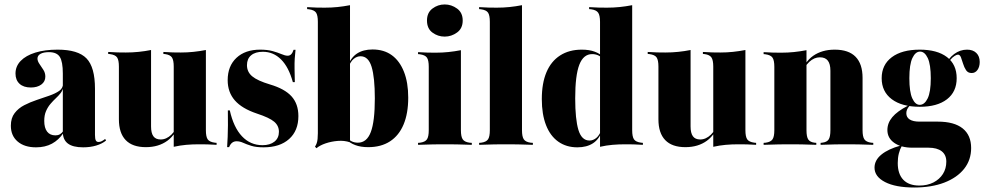

<svg xmlns="http://www.w3.org/2000/svg" viewBox="-20 -654 4445 867"><path d="M263.7 -209.7V-321.8Q263.7 -375.8 250 -397.2Q236.3 -418.5 200.8 -418.5Q176.6 -418.5 162.9 -410.9Q149.2 -403.2 149.2 -389.5Q149.2 -378.2 158.1 -365.3Q166.9 -352.4 175.8 -338.7Q184.7 -325 184.7 -308.1Q184.7 -285.5 166.5 -272.2Q148.4 -258.9 119.4 -258.9Q86.3 -258.9 68.1 -275.8Q50 -292.7 50 -321.8Q50 -354.8 73.4 -379Q96.8 -403.2 139.5 -416.5Q182.3 -429.8 240.3 -429.8Q332.3 -429.8 370.6 -390.3Q408.9 -350.8 408.9 -253.2V-209.7ZM142.7 11.3Q90.3 11.3 59.7 -14.9Q29 -41.1 29 -86.3Q29 -121 46 -143.1Q62.9 -165.3 89.5 -179Q116.1 -192.7 146.4 -202.8Q176.6 -212.9 203.2 -222.2Q229.8 -231.5 247.2 -243.5Q264.5 -255.6 264.5 -275.8L265.3 -260.5Q262.9 -245.2 253.6 -233.5Q244.4 -221.8 232.3 -210.5Q220.2 -199.2 208.1 -185.1Q196 -171 187.9 -152.4Q179.8 -133.9 179.8 -108.1Q179.8 -76.6 192.7 -59.7Q205.6 -42.7 230.6 -42.7Q241.9 -42.7 250.4 -47.6Q258.9 -52.4 266.1 -62.9V-53.2Q245.2 -21.8 214.5 -5.2Q183.9 11.3 142.7 11.3ZM408.9 -45.2Q408.9 -27.4 412.5 -20.2Q416.1 -12.9 425 -12.9Q432.3 -12.9 439.5 -16.5Q446.8 -20.2 454.8 -26.6L458.9 -19.4Q441.1 -4.8 414.5 3.2Q387.9 11.3 355.6 11.3Q308.9 11.3 286.3 -6Q263.7 -23.4 263.7 -58.1V-209.7H408.9Z M662.1 -419.4V-209.7H516.9V-353.2Q516.9 -382.3 508.9 -394.4Q500.8 -406.5 476.6 -409.7L468.5 -410.5V-419.4Q492.7 -417.7 511.3 -417.3Q529.8 -416.9 548.4 -416.9Q578.2 -416.9 606 -419.8Q633.9 -422.6 662.1 -428.2ZM662.1 -209.7V-83.1Q662.1 -53.2 672.6 -38.7Q683.1 -24.2 705.6 -24.2Q731.5 -24.2 754 -46Q776.6 -67.7 794.4 -116.1L797.6 -113.7Q775.8 -47.6 735.9 -18.5Q696 10.5 638.7 10.5Q578.2 10.5 547.6 -21.4Q516.9 -53.2 516.9 -115.3V-209.7ZM764.5 0V-209.7H909.7V-66.1Q909.7 -37.1 917.7 -25Q925.8 -12.9 950 -9.7L958.1 -8.9V0Q934.7 -1.6 916.1 -2Q897.6 -2.4 878.2 -2.4Q848.4 -2.4 821 0Q793.5 2.4 764.5 8.9ZM909.7 -419.4V-209.7H764.5V-353.2Q764.5 -382.3 756.5 -394.4Q748.4 -406.5 725.8 -409.7L717.7 -410.5V-419.4Q741.9 -417.7 760.5 -417.3Q779 -416.9 796.8 -416.9Q825.8 -416.9 853.2 -419.8Q880.6 -422.6 909.7 -428.2Z M1170.2 11.3Q1136.3 11.3 1114.5 4.4Q1092.7 -2.4 1077.8 -9.3Q1062.9 -16.1 1048.4 -16.1Q1025 -16.1 1014.5 10.5H1005.6Q1007.3 -12.1 1008.1 -35.9Q1008.9 -59.7 1009.3 -88.7Q1009.7 -117.7 1008.9 -155.6H1017.7Q1034.7 -79 1072.6 -38.7Q1110.5 1.6 1165.3 1.6Q1199.2 1.6 1219.4 -14.5Q1239.5 -30.6 1239.5 -58.9Q1239.5 -86.3 1218.1 -104.4Q1196.8 -122.6 1140.3 -141.1Q1072.6 -163.7 1040.3 -200.8Q1008.1 -237.9 1008.1 -291.9Q1008.1 -355.6 1047.6 -392.7Q1087.1 -429.8 1154.8 -429.8Q1187.1 -429.8 1210.5 -423.4Q1233.9 -416.9 1250.8 -409.7Q1267.7 -402.4 1279 -402.4Q1288.7 -402.4 1295.2 -409.3Q1301.6 -416.1 1305.6 -429H1314.5Q1312.1 -408.9 1310.9 -389.1Q1309.7 -369.4 1310.1 -344.4Q1310.5 -319.4 1311.3 -283.1H1302.4Q1283.9 -350.8 1249.2 -385.5Q1214.5 -420.2 1166.9 -420.2Q1133.1 -420.2 1114.1 -404.4Q1095.2 -388.7 1095.2 -359.7Q1095.2 -329 1119 -309.3Q1142.7 -289.5 1199.2 -272.6Q1265.3 -253.2 1296.4 -219Q1327.4 -184.7 1327.4 -129.8Q1327.4 -63.7 1285.5 -26.2Q1243.5 11.3 1170.2 11.3Z M1662.1 -430.6Q1713.7 -430.6 1749.2 -404.8Q1784.7 -379 1804 -330.2Q1823.4 -281.5 1823.4 -212.9Q1823.4 -141.9 1802.4 -91.9Q1781.5 -41.9 1741.1 -15.7Q1700.8 10.5 1642.7 10.5Q1608.9 10.5 1584.3 1.2Q1559.7 -8.1 1546.8 -22.6L1547.6 -29.8Q1556.5 -21 1569 -15.3Q1581.5 -9.7 1596 -9.7Q1636.3 -9.7 1654.4 -57.7Q1672.6 -105.6 1672.6 -209.7Q1672.6 -304 1658.1 -352Q1643.5 -400 1608.1 -400Q1591.9 -400 1577.4 -388.3Q1562.9 -376.6 1551.6 -346.8L1549.2 -353.2Q1563.7 -393.5 1591.9 -412.1Q1620.2 -430.6 1662.1 -430.6ZM1415.3 -209.7V-555.6Q1415.3 -584.7 1407.3 -596.8Q1399.2 -608.9 1375 -612.1L1366.9 -612.9V-621.8Q1391.1 -620.2 1409.7 -619.8Q1428.2 -619.4 1446.8 -619.4Q1476.6 -619.4 1504 -622.2Q1531.5 -625 1560.5 -630.6V-621.8V-209.7ZM1560.5 -11.3Q1534.7 -20.2 1505.2 -17.7Q1475.8 -15.3 1450 -6.5Q1424.2 2.4 1408.9 15.3L1402.4 8.1Q1407.3 0.8 1410.1 -7.3Q1412.9 -15.3 1414.1 -26.6Q1415.3 -37.9 1415.3 -52.4V-209.7H1560.5V0Z M1916.1 -209.7V-352.4Q1916.1 -381.5 1908.1 -393.5Q1900 -405.6 1875.8 -408.9L1867.7 -409.7V-418.5Q1891.9 -416.9 1910.5 -416.5Q1929 -416.1 1947.6 -416.1Q1977.4 -416.1 2004.8 -419Q2032.3 -421.8 2061.3 -427.4V-418.5V-209.7ZM1988.7 -2.4Q1963.7 -2.4 1936.7 -2Q1909.7 -1.6 1867.7 0V-8.9L1877.4 -9.7Q1900 -12.9 1908.1 -25Q1916.1 -37.1 1916.1 -66.1V-209.7H2061.3V-66.1Q2061.3 -37.1 2069.4 -25Q2077.4 -12.9 2100 -9.7L2110.5 -8.9V0Q2068.5 -1.6 2041.5 -2Q2014.5 -2.4 1988.7 -2.4ZM1987.9 -488.7Q1957.3 -488.7 1932.7 -506.9Q1908.1 -525 1908.1 -561.3Q1908.1 -596.8 1932.7 -615.3Q1957.3 -633.9 1987.9 -633.9Q2018.5 -633.9 2044 -615.3Q2069.4 -596.8 2069.4 -561.3Q2069.4 -525.8 2044 -507.3Q2018.5 -488.7 1987.9 -488.7Z M2264.5 -2.4Q2239.5 -2.4 2212.5 -2Q2185.5 -1.6 2143.5 0V-8.9L2153.2 -9.7Q2175.8 -12.9 2183.9 -25Q2191.9 -37.1 2191.9 -66.1V-209.7H2337.1V-66.1Q2337.1 -37.1 2345.2 -25Q2353.2 -12.9 2375.8 -9.7L2386.3 -8.9V0Q2344.4 -1.6 2317.3 -2Q2290.3 -2.4 2264.5 -2.4ZM2191.9 -209.7V-555.6Q2191.9 -584.7 2183.9 -596.8Q2175.8 -608.9 2151.6 -612.1L2143.5 -612.9V-621.8Q2167.7 -620.2 2186.3 -619.8Q2204.8 -619.4 2223.4 -619.4Q2253.2 -619.4 2280.6 -622.2Q2308.1 -625 2337.1 -630.6V-621.8V-209.7Z M2587.1 11.3Q2537.1 11.3 2500.8 -14.5Q2464.5 -40.3 2445.6 -89.1Q2426.6 -137.9 2426.6 -206.5Q2426.6 -278.2 2447.6 -327.8Q2468.5 -377.4 2509.3 -403.6Q2550 -429.8 2607.3 -429.8Q2641.1 -429.8 2665.7 -420.6Q2690.3 -411.3 2703.2 -396.8L2702.4 -389.5Q2694.4 -398.4 2681.5 -404Q2668.5 -409.7 2654 -409.7Q2614.5 -409.7 2596 -361.7Q2577.4 -313.7 2577.4 -209.7Q2577.4 -115.3 2591.9 -67.3Q2606.5 -19.4 2641.9 -19.4Q2658.1 -19.4 2672.6 -31Q2687.1 -42.7 2698.4 -72.6L2700 -66.1Q2686.3 -25.8 2658.1 -7.3Q2629.8 11.3 2587.1 11.3ZM2689.5 0V-209.7H2834.7V-66.1Q2834.7 -37.1 2842.7 -25Q2850.8 -12.9 2875 -9.7L2883.1 -8.9V0Q2858.9 -1.6 2840.7 -2Q2822.6 -2.4 2803.2 -2.4Q2773.4 -2.4 2745.6 0Q2717.7 2.4 2689.5 8.9ZM2689.5 -209.7V-555.6Q2689.5 -584.7 2681 -596.8Q2672.6 -608.9 2649.2 -612.1L2640.3 -612.9V-621.8Q2664.5 -620.2 2683.1 -619.8Q2701.6 -619.4 2721 -619.4Q2750 -619.4 2777.8 -622.2Q2805.6 -625 2834.7 -630.6V-621.8V-209.7Z M3098.4 -419.4V-209.7H2953.2V-353.2Q2953.2 -382.3 2945.2 -394.4Q2937.1 -406.5 2912.9 -409.7L2904.8 -410.5V-419.4Q2929 -417.7 2947.6 -417.3Q2966.1 -416.9 2984.7 -416.9Q3014.5 -416.9 3042.3 -419.8Q3070.2 -422.6 3098.4 -428.2ZM3098.4 -209.7V-83.1Q3098.4 -53.2 3108.9 -38.7Q3119.4 -24.2 3141.9 -24.2Q3167.7 -24.2 3190.3 -46Q3212.9 -67.7 3230.6 -116.1L3233.9 -113.7Q3212.1 -47.6 3172.2 -18.5Q3132.3 10.5 3075 10.5Q3014.5 10.5 2983.9 -21.4Q2953.2 -53.2 2953.2 -115.3V-209.7ZM3200.8 0V-209.7H3346V-66.1Q3346 -37.1 3354 -25Q3362.1 -12.9 3386.3 -9.7L3394.4 -8.9V0Q3371 -1.6 3352.4 -2Q3333.9 -2.4 3314.5 -2.4Q3284.7 -2.4 3257.3 0Q3229.8 2.4 3200.8 8.9ZM3346 -419.4V-209.7H3200.8V-353.2Q3200.8 -382.3 3192.7 -394.4Q3184.7 -406.5 3162.1 -409.7L3154 -410.5V-419.4Q3178.2 -417.7 3196.8 -417.3Q3215.3 -416.9 3233.1 -416.9Q3262.1 -416.9 3289.5 -419.8Q3316.9 -422.6 3346 -428.2Z M3549.2 -2.4Q3524.2 -2.4 3497.2 -2Q3470.2 -1.6 3428.2 0V-8.9L3437.9 -9.7Q3460.5 -12.9 3468.5 -25Q3476.6 -37.1 3476.6 -66.1V-209.7H3621.8V-66.1Q3621.8 -36.3 3629.8 -24.2Q3637.9 -12.1 3658.1 -9.7L3666.1 -8.9V0Q3625 -1.6 3599.6 -2Q3574.2 -2.4 3549.2 -2.4ZM3476.6 -209.7V-352.4Q3476.6 -381.5 3468.5 -393.5Q3460.5 -405.6 3436.3 -408.9L3428.2 -409.7V-418.5Q3452.4 -416.9 3471 -416.5Q3489.5 -416.1 3508.1 -416.1Q3537.9 -416.1 3565.3 -419Q3592.7 -421.8 3621.8 -427.4V-418.5V-209.7ZM3729.8 -209.7V-334.7Q3729.8 -365.3 3718.1 -380.2Q3706.5 -395.2 3682.3 -395.2Q3656.5 -395.2 3634.3 -374.6Q3612.1 -354 3593.5 -306.5L3590.3 -309.7Q3612.1 -374.2 3652 -402Q3691.9 -429.8 3749.2 -429.8Q3812.1 -429.8 3843.5 -397.6Q3875 -365.3 3875 -302.4V-209.7ZM3802.4 -2.4Q3778.2 -2.4 3752 -2Q3725.8 -1.6 3685.5 0V-8.9L3692.7 -9.7Q3713.7 -12.1 3721.8 -24.2Q3729.8 -36.3 3729.8 -66.1V-209.7H3875V-66.1Q3875 -37.1 3883.1 -25Q3891.1 -12.9 3913.7 -9.7L3923.4 -8.9V0Q3881.5 -1.6 3854.8 -2Q3828.2 -2.4 3802.4 -2.4Z M4108.1 192.7Q4024.2 192.7 3976.6 168.1Q3929 143.5 3929 103.2Q3929 69.4 3960.1 44Q3991.1 18.5 4047.6 3.2L4052.4 4.8Q4043.5 20.2 4038.7 39.5Q4033.9 58.9 4033.9 82.3Q4033.9 131.5 4058.9 157.7Q4083.9 183.9 4131.5 183.9Q4167.7 183.9 4195.2 169.8Q4222.6 155.6 4237.9 131.5Q4253.2 107.3 4253.2 75.8Q4253.2 45.2 4232.3 29Q4211.3 12.9 4172.6 12.9H4100Q4049.2 12.9 4018.1 -8.9Q3987.1 -30.6 3987.1 -66.9Q3987.1 -98.4 4009.3 -125Q4031.5 -151.6 4079.8 -176.6L4087.1 -175.8Q4079 -166.9 4075.8 -158.9Q4072.6 -150.8 4072.6 -142.7Q4072.6 -124.2 4087.9 -114.5Q4103.2 -104.8 4131.5 -104.8H4214.5Q4288.7 -104.8 4327 -74.2Q4365.3 -43.5 4365.3 14.5Q4365.3 68.5 4333.5 108.5Q4301.6 148.4 4244 170.6Q4186.3 192.7 4108.1 192.7ZM4133.1 -171.8Q4052.4 -171.8 4006.9 -206Q3961.3 -240.3 3961.3 -300.8Q3961.3 -361.3 4006.9 -395.6Q4052.4 -429.8 4133.1 -429.8Q4212.1 -429.8 4256 -396.4Q4300 -362.9 4300 -300.8Q4300 -239.5 4256 -205.6Q4212.1 -171.8 4133.1 -171.8ZM4133.1 -180.6Q4154.8 -180.6 4169 -209.7Q4183.1 -238.7 4183.1 -300.8Q4183.1 -362.9 4169.4 -391.9Q4155.6 -421 4134.7 -421Q4113.7 -421 4100 -391.9Q4086.3 -362.9 4086.3 -300.8Q4086.3 -238.7 4099.6 -209.7Q4112.9 -180.6 4133.1 -180.6ZM4367.7 -324.2Q4350.8 -324.2 4342.3 -337.1Q4333.9 -350 4329 -366.1Q4324.2 -382.3 4319.4 -394.8Q4314.5 -407.3 4305.6 -407.3Q4300 -407.3 4290.3 -401.2Q4280.6 -395.2 4270.6 -383.1Q4260.5 -371 4252.4 -350.8L4248.4 -358.1Q4262.1 -390.3 4288.7 -410.1Q4315.3 -429.8 4346.8 -429.8Q4373.4 -429.8 4388.7 -414.9Q4404 -400 4404 -374.2Q4404 -352.4 4394 -338.3Q4383.9 -324.2 4367.7 -324.2Z"/></svg>

Font: Playfair 144pt SemiCondensed Black
Style: Regular
Weight: 900
Width: 4
Designer: Claus Eggers Sørensen
Foundry: Claus Eggers Sørensen
Version: Version 2.203